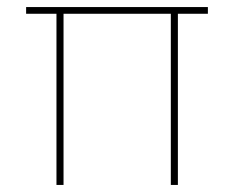

<svg xmlns="http://www.w3.org/2000/svg" viewBox="-20 -524 663 544"><path d="M140 0V-485H54V-504H569V-485H484V0H464V-485H160V0Z"/></svg>

Font: DM Sans Thin
Style: Regular
Weight: 100
Designer: Colophon Foundry, Jonny Pinhorn
Foundry: Colophon Foundry
Version: Version 4.004; ttfautohint (v1.8.4.7-5d5b)